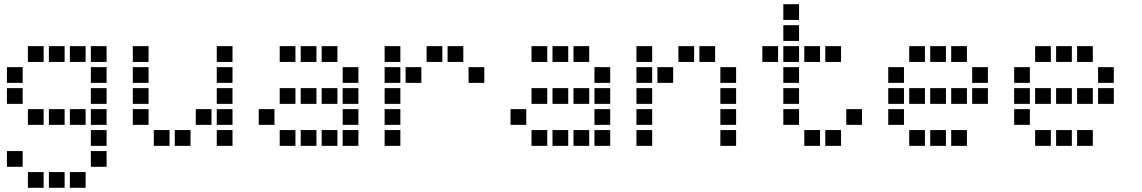

<svg xmlns="http://www.w3.org/2000/svg" viewBox="-20 -708 5440 915"><path d="M114 -488Q113 -488 113 -488Q113 -488 113 -487V-414Q113 -413 113 -413Q113 -413 114 -413H187Q188 -413 188 -413Q188 -413 188 -414V-487Q188 -488 188 -488Q188 -488 187 -488ZM214 -488Q213 -488 213 -488Q213 -488 213 -487V-414Q213 -413 213 -413Q213 -413 214 -413H287Q288 -413 288 -413Q288 -413 288 -414V-487Q288 -488 288 -488Q288 -488 287 -488ZM314 -488Q313 -488 313 -488Q313 -488 313 -487V-414Q313 -413 313 -413Q313 -413 314 -413H387Q388 -413 388 -413Q388 -413 388 -414V-487Q388 -488 388 -488Q388 -488 387 -488ZM414 -488Q413 -488 413 -488Q413 -488 413 -487V-414Q413 -413 413 -413Q413 -413 414 -413H487Q488 -413 488 -413Q488 -413 488 -414V-487Q488 -488 488 -488Q488 -488 487 -488ZM14 -388Q13 -388 13 -388Q13 -388 13 -387V-314Q13 -313 13 -313Q13 -313 14 -313H87Q88 -313 88 -313Q88 -313 88 -314V-387Q88 -388 88 -388Q88 -388 87 -388ZM414 -388Q413 -388 413 -388Q413 -388 413 -387V-314Q413 -313 413 -313Q413 -313 414 -313H487Q488 -313 488 -313Q488 -313 488 -314V-387Q488 -388 488 -388Q488 -388 487 -388ZM14 -288Q13 -288 13 -288Q13 -288 13 -287V-214Q13 -213 13 -213Q13 -213 14 -213H87Q88 -213 88 -213Q88 -213 88 -214V-287Q88 -288 88 -288Q88 -288 87 -288ZM414 -288Q413 -288 413 -288Q413 -288 413 -287V-214Q413 -213 413 -213Q413 -213 414 -213H487Q488 -213 488 -213Q488 -213 488 -214V-287Q488 -288 488 -288Q488 -288 487 -288ZM114 -188Q113 -188 113 -188Q113 -188 113 -187V-114Q113 -113 113 -113Q113 -113 114 -113H187Q188 -113 188 -113Q188 -113 188 -114V-187Q188 -188 188 -188Q188 -188 187 -188ZM214 -188Q213 -188 213 -188Q213 -188 213 -187V-114Q213 -113 213 -113Q213 -113 214 -113H287Q288 -113 288 -113Q288 -113 288 -114V-187Q288 -188 288 -188Q288 -188 287 -188ZM314 -188Q313 -188 313 -188Q313 -188 313 -187V-114Q313 -113 313 -113Q313 -113 314 -113H387Q388 -113 388 -113Q388 -113 388 -114V-187Q388 -188 388 -188Q388 -188 387 -188ZM414 -188Q413 -188 413 -188Q413 -188 413 -187V-114Q413 -113 413 -113Q413 -113 414 -113H487Q488 -113 488 -113Q488 -113 488 -114V-187Q488 -188 488 -188Q488 -188 487 -188ZM414 -88Q413 -88 413 -88Q413 -88 413 -87V-14Q413 -13 413 -13Q413 -13 414 -13H487Q488 -13 488 -13Q488 -13 488 -14V-87Q488 -88 488 -88Q488 -88 487 -88ZM14 12Q13 12 13 12Q13 12 13 13V86Q13 87 13 87Q13 87 14 87H87Q88 87 88 87Q88 87 88 86V13Q88 12 88 12Q88 12 87 12ZM414 12Q413 12 413 12Q413 12 413 13V86Q413 87 413 87Q413 87 414 87H487Q488 87 488 87Q488 87 488 86V13Q488 12 488 12Q488 12 487 12ZM114 112Q113 112 113 112Q113 112 113 113V186Q113 187 113 187Q113 187 114 187H187Q188 187 188 187Q188 187 188 186V113Q188 112 188 112Q188 112 187 112ZM214 112Q213 112 213 112Q213 112 213 113V186Q213 187 213 187Q213 187 214 187H287Q288 187 288 187Q288 187 288 186V113Q288 112 288 112Q288 112 287 112ZM314 112Q313 112 313 112Q313 112 313 113V186Q313 187 313 187Q313 187 314 187H387Q388 187 388 187Q388 187 388 186V113Q388 112 388 112Q388 112 387 112Z M614 -488Q613 -488 613 -488Q613 -488 613 -487V-414Q613 -413 613 -413Q613 -413 614 -413H687Q688 -413 688 -413Q688 -413 688 -414V-487Q688 -488 688 -488Q688 -488 687 -488ZM1014 -488Q1013 -488 1013 -488Q1013 -488 1013 -487V-414Q1013 -413 1013 -413Q1013 -413 1014 -413H1087Q1088 -413 1088 -413Q1088 -413 1088 -414V-487Q1088 -488 1088 -488Q1088 -488 1087 -488ZM614 -388Q613 -388 613 -388Q613 -388 613 -387V-314Q613 -313 613 -313Q613 -313 614 -313H687Q688 -313 688 -313Q688 -313 688 -314V-387Q688 -388 688 -388Q688 -388 687 -388ZM1014 -388Q1013 -388 1013 -388Q1013 -388 1013 -387V-314Q1013 -313 1013 -313Q1013 -313 1014 -313H1087Q1088 -313 1088 -313Q1088 -313 1088 -314V-387Q1088 -388 1088 -388Q1088 -388 1087 -388ZM614 -288Q613 -288 613 -288Q613 -288 613 -287V-214Q613 -213 613 -213Q613 -213 614 -213H687Q688 -213 688 -213Q688 -213 688 -214V-287Q688 -288 688 -288Q688 -288 687 -288ZM1014 -288Q1013 -288 1013 -288Q1013 -288 1013 -287V-214Q1013 -213 1013 -213Q1013 -213 1014 -213H1087Q1088 -213 1088 -213Q1088 -213 1088 -214V-287Q1088 -288 1088 -288Q1088 -288 1087 -288ZM614 -188Q613 -188 613 -188Q613 -188 613 -187V-114Q613 -113 613 -113Q613 -113 614 -113H687Q688 -113 688 -113Q688 -113 688 -114V-187Q688 -188 688 -188Q688 -188 687 -188ZM914 -188Q913 -188 913 -188Q913 -188 913 -187V-114Q913 -113 913 -113Q913 -113 914 -113H987Q988 -113 988 -113Q988 -113 988 -114V-187Q988 -188 988 -188Q988 -188 987 -188ZM1014 -188Q1013 -188 1013 -188Q1013 -188 1013 -187V-114Q1013 -113 1013 -113Q1013 -113 1014 -113H1087Q1088 -113 1088 -113Q1088 -113 1088 -114V-187Q1088 -188 1088 -188Q1088 -188 1087 -188ZM714 -88Q713 -88 713 -88Q713 -88 713 -87V-14Q713 -13 713 -13Q713 -13 714 -13H787Q788 -13 788 -13Q788 -13 788 -14V-87Q788 -88 788 -88Q788 -88 787 -88ZM814 -88Q813 -88 813 -88Q813 -88 813 -87V-14Q813 -13 813 -13Q813 -13 814 -13H887Q888 -13 888 -13Q888 -13 888 -14V-87Q888 -88 888 -88Q888 -88 887 -88ZM1014 -88Q1013 -88 1013 -88Q1013 -88 1013 -87V-14Q1013 -13 1013 -13Q1013 -13 1014 -13H1087Q1088 -13 1088 -13Q1088 -13 1088 -14V-87Q1088 -88 1088 -88Q1088 -88 1087 -88Z M1314 -488Q1313 -488 1313 -488Q1313 -488 1313 -487V-414Q1313 -413 1313 -413Q1313 -413 1314 -413H1387Q1388 -413 1388 -413Q1388 -413 1388 -414V-487Q1388 -488 1388 -488Q1388 -488 1387 -488ZM1414 -488Q1413 -488 1413 -488Q1413 -488 1413 -487V-414Q1413 -413 1413 -413Q1413 -413 1414 -413H1487Q1488 -413 1488 -413Q1488 -413 1488 -414V-487Q1488 -488 1488 -488Q1488 -488 1487 -488ZM1514 -488Q1513 -488 1513 -488Q1513 -488 1513 -487V-414Q1513 -413 1513 -413Q1513 -413 1514 -413H1587Q1588 -413 1588 -413Q1588 -413 1588 -414V-487Q1588 -488 1588 -488Q1588 -488 1587 -488ZM1614 -388Q1613 -388 1613 -388Q1613 -388 1613 -387V-314Q1613 -313 1613 -313Q1613 -313 1614 -313H1687Q1688 -313 1688 -313Q1688 -313 1688 -314V-387Q1688 -388 1688 -388Q1688 -388 1687 -388ZM1314 -288Q1313 -288 1313 -288Q1313 -288 1313 -287V-214Q1313 -213 1313 -213Q1313 -213 1314 -213H1387Q1388 -213 1388 -213Q1388 -213 1388 -214V-287Q1388 -288 1388 -288Q1388 -288 1387 -288ZM1414 -288Q1413 -288 1413 -288Q1413 -288 1413 -287V-214Q1413 -213 1413 -213Q1413 -213 1414 -213H1487Q1488 -213 1488 -213Q1488 -213 1488 -214V-287Q1488 -288 1488 -288Q1488 -288 1487 -288ZM1514 -288Q1513 -288 1513 -288Q1513 -288 1513 -287V-214Q1513 -213 1513 -213Q1513 -213 1514 -213H1587Q1588 -213 1588 -213Q1588 -213 1588 -214V-287Q1588 -288 1588 -288Q1588 -288 1587 -288ZM1614 -288Q1613 -288 1613 -288Q1613 -288 1613 -287V-214Q1613 -213 1613 -213Q1613 -213 1614 -213H1687Q1688 -213 1688 -213Q1688 -213 1688 -214V-287Q1688 -288 1688 -288Q1688 -288 1687 -288ZM1214 -188Q1213 -188 1213 -188Q1213 -188 1213 -187V-114Q1213 -113 1213 -113Q1213 -113 1214 -113H1287Q1288 -113 1288 -113Q1288 -113 1288 -114V-187Q1288 -188 1288 -188Q1288 -188 1287 -188ZM1614 -188Q1613 -188 1613 -188Q1613 -188 1613 -187V-114Q1613 -113 1613 -113Q1613 -113 1614 -113H1687Q1688 -113 1688 -113Q1688 -113 1688 -114V-187Q1688 -188 1688 -188Q1688 -188 1687 -188ZM1314 -88Q1313 -88 1313 -88Q1313 -88 1313 -87V-14Q1313 -13 1313 -13Q1313 -13 1314 -13H1387Q1388 -13 1388 -13Q1388 -13 1388 -14V-87Q1388 -88 1388 -88Q1388 -88 1387 -88ZM1414 -88Q1413 -88 1413 -88Q1413 -88 1413 -87V-14Q1413 -13 1413 -13Q1413 -13 1414 -13H1487Q1488 -13 1488 -13Q1488 -13 1488 -14V-87Q1488 -88 1488 -88Q1488 -88 1487 -88ZM1514 -88Q1513 -88 1513 -88Q1513 -88 1513 -87V-14Q1513 -13 1513 -13Q1513 -13 1514 -13H1587Q1588 -13 1588 -13Q1588 -13 1588 -14V-87Q1588 -88 1588 -88Q1588 -88 1587 -88ZM1614 -88Q1613 -88 1613 -88Q1613 -88 1613 -87V-14Q1613 -13 1613 -13Q1613 -13 1614 -13H1687Q1688 -13 1688 -13Q1688 -13 1688 -14V-87Q1688 -88 1688 -88Q1688 -88 1687 -88Z M1814 -488Q1813 -488 1813 -488Q1813 -488 1813 -487V-414Q1813 -413 1813 -413Q1813 -413 1814 -413H1887Q1888 -413 1888 -413Q1888 -413 1888 -414V-487Q1888 -488 1888 -488Q1888 -488 1887 -488ZM2014 -488Q2013 -488 2013 -488Q2013 -488 2013 -487V-414Q2013 -413 2013 -413Q2013 -413 2014 -413H2087Q2088 -413 2088 -413Q2088 -413 2088 -414V-487Q2088 -488 2088 -488Q2088 -488 2087 -488ZM2114 -488Q2113 -488 2113 -488Q2113 -488 2113 -487V-414Q2113 -413 2113 -413Q2113 -413 2114 -413H2187Q2188 -413 2188 -413Q2188 -413 2188 -414V-487Q2188 -488 2188 -488Q2188 -488 2187 -488ZM1814 -388Q1813 -388 1813 -388Q1813 -388 1813 -387V-314Q1813 -313 1813 -313Q1813 -313 1814 -313H1887Q1888 -313 1888 -313Q1888 -313 1888 -314V-387Q1888 -388 1888 -388Q1888 -388 1887 -388ZM1914 -388Q1913 -388 1913 -388Q1913 -388 1913 -387V-314Q1913 -313 1913 -313Q1913 -313 1914 -313H1987Q1988 -313 1988 -313Q1988 -313 1988 -314V-387Q1988 -388 1988 -388Q1988 -388 1987 -388ZM2214 -388Q2213 -388 2213 -388Q2213 -388 2213 -387V-314Q2213 -313 2213 -313Q2213 -313 2214 -313H2287Q2288 -313 2288 -313Q2288 -313 2288 -314V-387Q2288 -388 2288 -388Q2288 -388 2287 -388ZM1814 -288Q1813 -288 1813 -288Q1813 -288 1813 -287V-214Q1813 -213 1813 -213Q1813 -213 1814 -213H1887Q1888 -213 1888 -213Q1888 -213 1888 -214V-287Q1888 -288 1888 -288Q1888 -288 1887 -288ZM1814 -188Q1813 -188 1813 -188Q1813 -188 1813 -187V-114Q1813 -113 1813 -113Q1813 -113 1814 -113H1887Q1888 -113 1888 -113Q1888 -113 1888 -114V-187Q1888 -188 1888 -188Q1888 -188 1887 -188ZM1814 -88Q1813 -88 1813 -88Q1813 -88 1813 -87V-14Q1813 -13 1813 -13Q1813 -13 1814 -13H1887Q1888 -13 1888 -13Q1888 -13 1888 -14V-87Q1888 -88 1888 -88Q1888 -88 1887 -88Z M2514 -488Q2513 -488 2513 -488Q2513 -488 2513 -487V-414Q2513 -413 2513 -413Q2513 -413 2514 -413H2587Q2588 -413 2588 -413Q2588 -413 2588 -414V-487Q2588 -488 2588 -488Q2588 -488 2587 -488ZM2614 -488Q2613 -488 2613 -488Q2613 -488 2613 -487V-414Q2613 -413 2613 -413Q2613 -413 2614 -413H2687Q2688 -413 2688 -413Q2688 -413 2688 -414V-487Q2688 -488 2688 -488Q2688 -488 2687 -488ZM2714 -488Q2713 -488 2713 -488Q2713 -488 2713 -487V-414Q2713 -413 2713 -413Q2713 -413 2714 -413H2787Q2788 -413 2788 -413Q2788 -413 2788 -414V-487Q2788 -488 2788 -488Q2788 -488 2787 -488ZM2814 -388Q2813 -388 2813 -388Q2813 -388 2813 -387V-314Q2813 -313 2813 -313Q2813 -313 2814 -313H2887Q2888 -313 2888 -313Q2888 -313 2888 -314V-387Q2888 -388 2888 -388Q2888 -388 2887 -388ZM2514 -288Q2513 -288 2513 -288Q2513 -288 2513 -287V-214Q2513 -213 2513 -213Q2513 -213 2514 -213H2587Q2588 -213 2588 -213Q2588 -213 2588 -214V-287Q2588 -288 2588 -288Q2588 -288 2587 -288ZM2614 -288Q2613 -288 2613 -288Q2613 -288 2613 -287V-214Q2613 -213 2613 -213Q2613 -213 2614 -213H2687Q2688 -213 2688 -213Q2688 -213 2688 -214V-287Q2688 -288 2688 -288Q2688 -288 2687 -288ZM2714 -288Q2713 -288 2713 -288Q2713 -288 2713 -287V-214Q2713 -213 2713 -213Q2713 -213 2714 -213H2787Q2788 -213 2788 -213Q2788 -213 2788 -214V-287Q2788 -288 2788 -288Q2788 -288 2787 -288ZM2814 -288Q2813 -288 2813 -288Q2813 -288 2813 -287V-214Q2813 -213 2813 -213Q2813 -213 2814 -213H2887Q2888 -213 2888 -213Q2888 -213 2888 -214V-287Q2888 -288 2888 -288Q2888 -288 2887 -288ZM2414 -188Q2413 -188 2413 -188Q2413 -188 2413 -187V-114Q2413 -113 2413 -113Q2413 -113 2414 -113H2487Q2488 -113 2488 -113Q2488 -113 2488 -114V-187Q2488 -188 2488 -188Q2488 -188 2487 -188ZM2814 -188Q2813 -188 2813 -188Q2813 -188 2813 -187V-114Q2813 -113 2813 -113Q2813 -113 2814 -113H2887Q2888 -113 2888 -113Q2888 -113 2888 -114V-187Q2888 -188 2888 -188Q2888 -188 2887 -188ZM2514 -88Q2513 -88 2513 -88Q2513 -88 2513 -87V-14Q2513 -13 2513 -13Q2513 -13 2514 -13H2587Q2588 -13 2588 -13Q2588 -13 2588 -14V-87Q2588 -88 2588 -88Q2588 -88 2587 -88ZM2614 -88Q2613 -88 2613 -88Q2613 -88 2613 -87V-14Q2613 -13 2613 -13Q2613 -13 2614 -13H2687Q2688 -13 2688 -13Q2688 -13 2688 -14V-87Q2688 -88 2688 -88Q2688 -88 2687 -88ZM2714 -88Q2713 -88 2713 -88Q2713 -88 2713 -87V-14Q2713 -13 2713 -13Q2713 -13 2714 -13H2787Q2788 -13 2788 -13Q2788 -13 2788 -14V-87Q2788 -88 2788 -88Q2788 -88 2787 -88ZM2814 -88Q2813 -88 2813 -88Q2813 -88 2813 -87V-14Q2813 -13 2813 -13Q2813 -13 2814 -13H2887Q2888 -13 2888 -13Q2888 -13 2888 -14V-87Q2888 -88 2888 -88Q2888 -88 2887 -88Z M3014 -488Q3013 -488 3013 -488Q3013 -488 3013 -487V-414Q3013 -413 3013 -413Q3013 -413 3014 -413H3087Q3088 -413 3088 -413Q3088 -413 3088 -414V-487Q3088 -488 3088 -488Q3088 -488 3087 -488ZM3214 -488Q3213 -488 3213 -488Q3213 -488 3213 -487V-414Q3213 -413 3213 -413Q3213 -413 3214 -413H3287Q3288 -413 3288 -413Q3288 -413 3288 -414V-487Q3288 -488 3288 -488Q3288 -488 3287 -488ZM3314 -488Q3313 -488 3313 -488Q3313 -488 3313 -487V-414Q3313 -413 3313 -413Q3313 -413 3314 -413H3387Q3388 -413 3388 -413Q3388 -413 3388 -414V-487Q3388 -488 3388 -488Q3388 -488 3387 -488ZM3014 -388Q3013 -388 3013 -388Q3013 -388 3013 -387V-314Q3013 -313 3013 -313Q3013 -313 3014 -313H3087Q3088 -313 3088 -313Q3088 -313 3088 -314V-387Q3088 -388 3088 -388Q3088 -388 3087 -388ZM3114 -388Q3113 -388 3113 -388Q3113 -388 3113 -387V-314Q3113 -313 3113 -313Q3113 -313 3114 -313H3187Q3188 -313 3188 -313Q3188 -313 3188 -314V-387Q3188 -388 3188 -388Q3188 -388 3187 -388ZM3414 -388Q3413 -388 3413 -388Q3413 -388 3413 -387V-314Q3413 -313 3413 -313Q3413 -313 3414 -313H3487Q3488 -313 3488 -313Q3488 -313 3488 -314V-387Q3488 -388 3488 -388Q3488 -388 3487 -388ZM3014 -288Q3013 -288 3013 -288Q3013 -288 3013 -287V-214Q3013 -213 3013 -213Q3013 -213 3014 -213H3087Q3088 -213 3088 -213Q3088 -213 3088 -214V-287Q3088 -288 3088 -288Q3088 -288 3087 -288ZM3414 -288Q3413 -288 3413 -288Q3413 -288 3413 -287V-214Q3413 -213 3413 -213Q3413 -213 3414 -213H3487Q3488 -213 3488 -213Q3488 -213 3488 -214V-287Q3488 -288 3488 -288Q3488 -288 3487 -288ZM3014 -188Q3013 -188 3013 -188Q3013 -188 3013 -187V-114Q3013 -113 3013 -113Q3013 -113 3014 -113H3087Q3088 -113 3088 -113Q3088 -113 3088 -114V-187Q3088 -188 3088 -188Q3088 -188 3087 -188ZM3414 -188Q3413 -188 3413 -188Q3413 -188 3413 -187V-114Q3413 -113 3413 -113Q3413 -113 3414 -113H3487Q3488 -113 3488 -113Q3488 -113 3488 -114V-187Q3488 -188 3488 -188Q3488 -188 3487 -188ZM3014 -88Q3013 -88 3013 -88Q3013 -88 3013 -87V-14Q3013 -13 3013 -13Q3013 -13 3014 -13H3087Q3088 -13 3088 -13Q3088 -13 3088 -14V-87Q3088 -88 3088 -88Q3088 -88 3087 -88ZM3414 -88Q3413 -88 3413 -88Q3413 -88 3413 -87V-14Q3413 -13 3413 -13Q3413 -13 3414 -13H3487Q3488 -13 3488 -13Q3488 -13 3488 -14V-87Q3488 -88 3488 -88Q3488 -88 3487 -88Z M3714 -688Q3713 -688 3713 -688Q3713 -688 3713 -687V-614Q3713 -613 3713 -613Q3713 -613 3714 -613H3787Q3788 -613 3788 -613Q3788 -613 3788 -614V-687Q3788 -688 3788 -688Q3788 -688 3787 -688ZM3714 -588Q3713 -588 3713 -588Q3713 -588 3713 -587V-514Q3713 -513 3713 -513Q3713 -513 3714 -513H3787Q3788 -513 3788 -513Q3788 -513 3788 -514V-587Q3788 -588 3788 -588Q3788 -588 3787 -588ZM3614 -488Q3613 -488 3613 -488Q3613 -488 3613 -487V-414Q3613 -413 3613 -413Q3613 -413 3614 -413H3687Q3688 -413 3688 -413Q3688 -413 3688 -414V-487Q3688 -488 3688 -488Q3688 -488 3687 -488ZM3714 -488Q3713 -488 3713 -488Q3713 -488 3713 -487V-414Q3713 -413 3713 -413Q3713 -413 3714 -413H3787Q3788 -413 3788 -413Q3788 -413 3788 -414V-487Q3788 -488 3788 -488Q3788 -488 3787 -488ZM3814 -488Q3813 -488 3813 -488Q3813 -488 3813 -487V-414Q3813 -413 3813 -413Q3813 -413 3814 -413H3887Q3888 -413 3888 -413Q3888 -413 3888 -414V-487Q3888 -488 3888 -488Q3888 -488 3887 -488ZM3914 -488Q3913 -488 3913 -488Q3913 -488 3913 -487V-414Q3913 -413 3913 -413Q3913 -413 3914 -413H3987Q3988 -413 3988 -413Q3988 -413 3988 -414V-487Q3988 -488 3988 -488Q3988 -488 3987 -488ZM3714 -388Q3713 -388 3713 -388Q3713 -388 3713 -387V-314Q3713 -313 3713 -313Q3713 -313 3714 -313H3787Q3788 -313 3788 -313Q3788 -313 3788 -314V-387Q3788 -388 3788 -388Q3788 -388 3787 -388ZM3714 -288Q3713 -288 3713 -288Q3713 -288 3713 -287V-214Q3713 -213 3713 -213Q3713 -213 3714 -213H3787Q3788 -213 3788 -213Q3788 -213 3788 -214V-287Q3788 -288 3788 -288Q3788 -288 3787 -288ZM3714 -188Q3713 -188 3713 -188Q3713 -188 3713 -187V-114Q3713 -113 3713 -113Q3713 -113 3714 -113H3787Q3788 -113 3788 -113Q3788 -113 3788 -114V-187Q3788 -188 3788 -188Q3788 -188 3787 -188ZM4014 -188Q4013 -188 4013 -188Q4013 -188 4013 -187V-114Q4013 -113 4013 -113Q4013 -113 4014 -113H4087Q4088 -113 4088 -113Q4088 -113 4088 -114V-187Q4088 -188 4088 -188Q4088 -188 4087 -188ZM3814 -88Q3813 -88 3813 -88Q3813 -88 3813 -87V-14Q3813 -13 3813 -13Q3813 -13 3814 -13H3887Q3888 -13 3888 -13Q3888 -13 3888 -14V-87Q3888 -88 3888 -88Q3888 -88 3887 -88ZM3914 -88Q3913 -88 3913 -88Q3913 -88 3913 -87V-14Q3913 -13 3913 -13Q3913 -13 3914 -13H3987Q3988 -13 3988 -13Q3988 -13 3988 -14V-87Q3988 -88 3988 -88Q3988 -88 3987 -88Z M4314 -488Q4313 -488 4313 -488Q4313 -488 4313 -487V-414Q4313 -413 4313 -413Q4313 -413 4314 -413H4387Q4388 -413 4388 -413Q4388 -413 4388 -414V-487Q4388 -488 4388 -488Q4388 -488 4387 -488ZM4414 -488Q4413 -488 4413 -488Q4413 -488 4413 -487V-414Q4413 -413 4413 -413Q4413 -413 4414 -413H4487Q4488 -413 4488 -413Q4488 -413 4488 -414V-487Q4488 -488 4488 -488Q4488 -488 4487 -488ZM4514 -488Q4513 -488 4513 -488Q4513 -488 4513 -487V-414Q4513 -413 4513 -413Q4513 -413 4514 -413H4587Q4588 -413 4588 -413Q4588 -413 4588 -414V-487Q4588 -488 4588 -488Q4588 -488 4587 -488ZM4214 -388Q4213 -388 4213 -388Q4213 -388 4213 -387V-314Q4213 -313 4213 -313Q4213 -313 4214 -313H4287Q4288 -313 4288 -313Q4288 -313 4288 -314V-387Q4288 -388 4288 -388Q4288 -388 4287 -388ZM4614 -388Q4613 -388 4613 -388Q4613 -388 4613 -387V-314Q4613 -313 4613 -313Q4613 -313 4614 -313H4687Q4688 -313 4688 -313Q4688 -313 4688 -314V-387Q4688 -388 4688 -388Q4688 -388 4687 -388ZM4214 -288Q4213 -288 4213 -288Q4213 -288 4213 -287V-214Q4213 -213 4213 -213Q4213 -213 4214 -213H4287Q4288 -213 4288 -213Q4288 -213 4288 -214V-287Q4288 -288 4288 -288Q4288 -288 4287 -288ZM4314 -288Q4313 -288 4313 -288Q4313 -288 4313 -287V-214Q4313 -213 4313 -213Q4313 -213 4314 -213H4387Q4388 -213 4388 -213Q4388 -213 4388 -214V-287Q4388 -288 4388 -288Q4388 -288 4387 -288ZM4414 -288Q4413 -288 4413 -288Q4413 -288 4413 -287V-214Q4413 -213 4413 -213Q4413 -213 4414 -213H4487Q4488 -213 4488 -213Q4488 -213 4488 -214V-287Q4488 -288 4488 -288Q4488 -288 4487 -288ZM4514 -288Q4513 -288 4513 -288Q4513 -288 4513 -287V-214Q4513 -213 4513 -213Q4513 -213 4514 -213H4587Q4588 -213 4588 -213Q4588 -213 4588 -214V-287Q4588 -288 4588 -288Q4588 -288 4587 -288ZM4614 -288Q4613 -288 4613 -288Q4613 -288 4613 -287V-214Q4613 -213 4613 -213Q4613 -213 4614 -213H4687Q4688 -213 4688 -213Q4688 -213 4688 -214V-287Q4688 -288 4688 -288Q4688 -288 4687 -288ZM4214 -188Q4213 -188 4213 -188Q4213 -188 4213 -187V-114Q4213 -113 4213 -113Q4213 -113 4214 -113H4287Q4288 -113 4288 -113Q4288 -113 4288 -114V-187Q4288 -188 4288 -188Q4288 -188 4287 -188ZM4314 -88Q4313 -88 4313 -88Q4313 -88 4313 -87V-14Q4313 -13 4313 -13Q4313 -13 4314 -13H4387Q4388 -13 4388 -13Q4388 -13 4388 -14V-87Q4388 -88 4388 -88Q4388 -88 4387 -88ZM4414 -88Q4413 -88 4413 -88Q4413 -88 4413 -87V-14Q4413 -13 4413 -13Q4413 -13 4414 -13H4487Q4488 -13 4488 -13Q4488 -13 4488 -14V-87Q4488 -88 4488 -88Q4488 -88 4487 -88ZM4514 -88Q4513 -88 4513 -88Q4513 -88 4513 -87V-14Q4513 -13 4513 -13Q4513 -13 4514 -13H4587Q4588 -13 4588 -13Q4588 -13 4588 -14V-87Q4588 -88 4588 -88Q4588 -88 4587 -88Z M4914 -488Q4913 -488 4913 -488Q4913 -488 4913 -487V-414Q4913 -413 4913 -413Q4913 -413 4914 -413H4987Q4988 -413 4988 -413Q4988 -413 4988 -414V-487Q4988 -488 4988 -488Q4988 -488 4987 -488ZM5014 -488Q5013 -488 5013 -488Q5013 -488 5013 -487V-414Q5013 -413 5013 -413Q5013 -413 5014 -413H5087Q5088 -413 5088 -413Q5088 -413 5088 -414V-487Q5088 -488 5088 -488Q5088 -488 5087 -488ZM5114 -488Q5113 -488 5113 -488Q5113 -488 5113 -487V-414Q5113 -413 5113 -413Q5113 -413 5114 -413H5187Q5188 -413 5188 -413Q5188 -413 5188 -414V-487Q5188 -488 5188 -488Q5188 -488 5187 -488ZM4814 -388Q4813 -388 4813 -388Q4813 -388 4813 -387V-314Q4813 -313 4813 -313Q4813 -313 4814 -313H4887Q4888 -313 4888 -313Q4888 -313 4888 -314V-387Q4888 -388 4888 -388Q4888 -388 4887 -388ZM5214 -388Q5213 -388 5213 -388Q5213 -388 5213 -387V-314Q5213 -313 5213 -313Q5213 -313 5214 -313H5287Q5288 -313 5288 -313Q5288 -313 5288 -314V-387Q5288 -388 5288 -388Q5288 -388 5287 -388ZM4814 -288Q4813 -288 4813 -288Q4813 -288 4813 -287V-214Q4813 -213 4813 -213Q4813 -213 4814 -213H4887Q4888 -213 4888 -213Q4888 -213 4888 -214V-287Q4888 -288 4888 -288Q4888 -288 4887 -288ZM4914 -288Q4913 -288 4913 -288Q4913 -288 4913 -287V-214Q4913 -213 4913 -213Q4913 -213 4914 -213H4987Q4988 -213 4988 -213Q4988 -213 4988 -214V-287Q4988 -288 4988 -288Q4988 -288 4987 -288ZM5014 -288Q5013 -288 5013 -288Q5013 -288 5013 -287V-214Q5013 -213 5013 -213Q5013 -213 5014 -213H5087Q5088 -213 5088 -213Q5088 -213 5088 -214V-287Q5088 -288 5088 -288Q5088 -288 5087 -288ZM5114 -288Q5113 -288 5113 -288Q5113 -288 5113 -287V-214Q5113 -213 5113 -213Q5113 -213 5114 -213H5187Q5188 -213 5188 -213Q5188 -213 5188 -214V-287Q5188 -288 5188 -288Q5188 -288 5187 -288ZM5214 -288Q5213 -288 5213 -288Q5213 -288 5213 -287V-214Q5213 -213 5213 -213Q5213 -213 5214 -213H5287Q5288 -213 5288 -213Q5288 -213 5288 -214V-287Q5288 -288 5288 -288Q5288 -288 5287 -288ZM4814 -188Q4813 -188 4813 -188Q4813 -188 4813 -187V-114Q4813 -113 4813 -113Q4813 -113 4814 -113H4887Q4888 -113 4888 -113Q4888 -113 4888 -114V-187Q4888 -188 4888 -188Q4888 -188 4887 -188ZM4914 -88Q4913 -88 4913 -88Q4913 -88 4913 -87V-14Q4913 -13 4913 -13Q4913 -13 4914 -13H4987Q4988 -13 4988 -13Q4988 -13 4988 -14V-87Q4988 -88 4988 -88Q4988 -88 4987 -88ZM5014 -88Q5013 -88 5013 -88Q5013 -88 5013 -87V-14Q5013 -13 5013 -13Q5013 -13 5014 -13H5087Q5088 -13 5088 -13Q5088 -13 5088 -14V-87Q5088 -88 5088 -88Q5088 -88 5087 -88ZM5114 -88Q5113 -88 5113 -88Q5113 -88 5113 -87V-14Q5113 -13 5113 -13Q5113 -13 5114 -13H5187Q5188 -13 5188 -13Q5188 -13 5188 -14V-87Q5188 -88 5188 -88Q5188 -88 5187 -88Z"/></svg>

Font: Doto
Style: Bold
Weight: 700
Monospace: yes
Version: Version 1.000